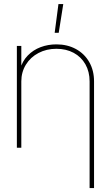

<svg xmlns="http://www.w3.org/2000/svg" viewBox="-20 -748 561 972"><path d="M87.9 0H65.4V-515.6H87.9V-398.4H82Q93.3 -439 120.6 -467Q147.9 -495.1 185.5 -509.3Q223.1 -523.4 265.6 -523.4Q320.8 -523.4 364.3 -499.8Q407.7 -476.1 431.9 -433.6Q456.1 -391.1 456.1 -335.9V204.1H433.6V-335.9Q433.6 -384.8 412.4 -422.4Q391.1 -460 353 -480.5Q314.9 -501 265.6 -501Q215.3 -501 174.8 -479.7Q134.3 -458.5 111.1 -420.7Q87.9 -382.8 87.9 -335.9ZM275.9 -727.5H300.3L277.3 -582H256.8Z"/></svg>

Font: Intratopia Thin
Style: Regular
Weight: 100
Designer: Rasmus Andersson
Foundry: rsms
Version: Version 3.000;Glyphs 3.2.3 (3260)